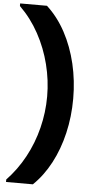

<svg xmlns="http://www.w3.org/2000/svg" viewBox="-70 -953 616 1203"><g transform="rotate(5 238.5 -352.0)"><path d="M15.8 208.7H184.5Q249 146.8 295 60.1Q341 -26.7 365.3 -130.8Q389.7 -234.9 389.7 -347.6Q389.7 -460.8 364.9 -566.3Q340.1 -671.8 292.2 -761Q244.2 -850.1 175.1 -913.4H6.4V-897.1Q77.9 -827.3 126.8 -737.7Q175.7 -648.1 200.7 -548.4Q225.8 -448.7 225.8 -347.6Q225.8 -246.5 201.2 -148.7Q176.7 -50.9 129.7 36.1Q82.7 123.1 15.8 193Z"/></g></svg>

Font: Poppins Variable
Style: Regular
Weight: 100
Designer: Jonny Pinhorn
Foundry: Indian Type Foundry
Version: Version 6.000